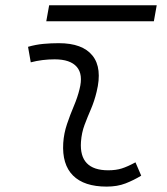

<svg xmlns="http://www.w3.org/2000/svg" viewBox="-20 -689 626 719"><path d="M487.3 -81.1 508.8 -31.2Q481 -14.2 450.2 -2.2Q419.4 9.8 379.4 9.8Q294.9 9.8 253.4 -31.7Q211.9 -73.2 216.8 -153.3Q219.2 -189.9 231 -224.6Q242.7 -259.3 256.6 -292Q270.5 -324.7 277.8 -355Q292 -410.2 267.6 -438.5Q243.2 -466.8 184.6 -466.8Q138.2 -466.8 95.2 -455.6L85 -513.7Q113.8 -522 142.6 -524.7Q171.4 -527.3 200.2 -527.3Q289.1 -527.3 326.4 -480.7Q363.8 -434.1 341.8 -345.2Q333.5 -310.5 320.6 -280.5Q307.6 -250.5 296.6 -221.2Q285.6 -191.9 283.2 -157.7Q275.9 -51.3 385.3 -51.3Q414.1 -51.3 435.8 -58.1Q457.5 -64.9 487.3 -81.1ZM153.3 -609.4 164.1 -669.4H566.9L556.2 -609.4Z"/></svg>

Font: Cascadia Mono Light
Style: Italic
Weight: 300
Italic angle: -10°
Monospace: yes
Designer: Aaron Bell
Foundry: Saja Typeworks
Version: Version 2404.023; ttfautohint (v1.8.4)